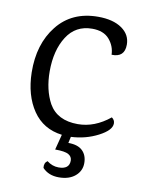

<svg xmlns="http://www.w3.org/2000/svg" viewBox="-80 -561 612 810"><g transform="rotate(10 226.0 -156.0)"><path d="M275 -504Q339 -504 376.5 -478Q414 -452 414 -409Q414 -354 358 -356Q357 -393 332.5 -421.5Q308 -450 259 -450Q188 -450 150.5 -391Q113 -332 113 -242Q113 -163 144 -106Q180 -43 268 -43Q340 -43 405 -96Q418 -87 418 -72Q418 -43 365 -15.5Q312 12 249 15L243 42Q284 42 304 61.5Q324 81 324 114.5Q324 148 298 170Q272 192 228 192Q184 192 158 164Q155 143 170 133Q193 151 220 151Q266 151 266 114Q266 97 250.5 88Q235 79 193 79L210 13Q129 3 85 -61.5Q41 -126 39 -224Q37 -346 100 -425Q163 -504 275 -504Z"/></g></svg>

Font: Karma
Style: Regular
Weight: 400
Designer: Joana Correia
Foundry: Indian Type Foundry
Version: Version 1.202;PS 1.0;hotconv 1.0.78;makeotf.lib2.5.61930; tt